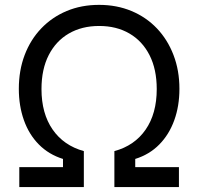

<svg xmlns="http://www.w3.org/2000/svg" viewBox="-20 -757 802 777"><path d="M58.1 0V-80.6H234.9V-113.8Q177.2 -131.8 137.2 -172.4Q97.2 -212.9 76.7 -270.8Q56.2 -328.6 56.2 -397.5Q56.2 -472.2 79.8 -534.4Q103.5 -596.7 147 -642.1Q190.4 -687.5 249.8 -712.4Q309.1 -737.3 380.9 -737.3Q452.6 -737.3 512.2 -712.4Q571.8 -687.5 615 -642.1Q658.2 -596.7 682.1 -534.4Q706.1 -472.2 706.1 -397.5Q706.1 -328.1 685.3 -270.5Q664.6 -212.9 624.8 -172.4Q585 -131.8 527.3 -113.8V-80.6H704.1V0H442.9V-145.5Q524.4 -167.5 569.3 -232.4Q614.3 -297.4 614.3 -396.5Q614.3 -476.6 585.2 -533.7Q556.2 -590.8 503.9 -621.3Q451.7 -651.9 381.3 -651.9Q311 -651.9 258.5 -621.3Q206.1 -590.8 177 -533.7Q147.9 -476.6 147.9 -396.5Q147.9 -297.9 192.9 -232.9Q237.8 -168 319.3 -145.5V0Z"/></svg>

Font: Inter 18pt
Style: Regular
Weight: 400
Designer: Rasmus Andersson
Foundry: rsms
Version: Version 4.001;git-66647c0bb